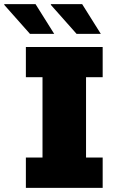

<svg xmlns="http://www.w3.org/2000/svg" viewBox="-90 -915 556 935"><path d="M410 -539H329V-148H410V0H36V-148H117V-539H36V-686H410ZM174 -750H56L-70 -892L-68 -895H83ZM401 -750H283L157 -892L159 -895H310Z"/></svg>

Font: Chivo Black
Style: Regular
Weight: 900
Designer: Hector Gatti
Foundry: Omnibus-Type
Version: Version 1.007